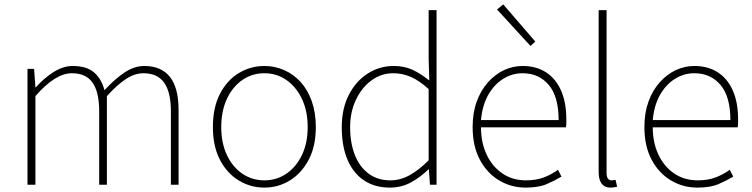

<svg xmlns="http://www.w3.org/2000/svg" viewBox="-20 -840 3418 873"><path d="M105 0V-527H135L141 -443H143Q179 -484 223 -512Q267 -540 310 -540Q375 -540 408.5 -510Q442 -480 455 -430Q502 -481 546.5 -510.5Q591 -540 636 -540Q713 -540 752.5 -490.5Q792 -441 792 -339V0H757V-334Q757 -421 726.5 -464Q696 -507 632 -507Q593 -507 553 -481Q513 -455 466 -403V0H431V-334Q431 -421 401 -464Q371 -507 307 -507Q269 -507 227.5 -481Q186 -455 141 -403V0Z M1182 13Q1119 13 1065.5 -19.5Q1012 -52 980 -113.5Q948 -175 948 -262Q948 -351 980 -413Q1012 -475 1065.5 -507.5Q1119 -540 1182 -540Q1229 -540 1271.5 -521.5Q1314 -503 1346.5 -467.5Q1379 -432 1397.5 -380Q1416 -328 1416 -262Q1416 -175 1383.5 -113.5Q1351 -52 1298 -19.5Q1245 13 1182 13ZM1182 -20Q1238 -20 1282.5 -50.5Q1327 -81 1353 -135.5Q1379 -190 1379 -262Q1379 -335 1353 -390Q1327 -445 1282.5 -476Q1238 -507 1182 -507Q1126 -507 1081.5 -476Q1037 -445 1011.5 -390Q986 -335 986 -262Q986 -190 1011.5 -135.5Q1037 -81 1081.5 -50.5Q1126 -20 1182 -20Z M1752 13Q1686 13 1637 -18.5Q1588 -50 1561 -111.5Q1534 -173 1534 -262Q1534 -347 1566.5 -409.5Q1599 -472 1652.5 -506Q1706 -540 1770 -540Q1818 -540 1855 -523Q1892 -506 1932 -474L1929 -573V-794H1965V0H1935L1930 -70H1928Q1895 -37 1851 -12Q1807 13 1752 13ZM1755 -20Q1801 -20 1843.5 -44Q1886 -68 1929 -111V-435Q1886 -474 1847.5 -490.5Q1809 -507 1768 -507Q1713 -507 1668.5 -474Q1624 -441 1598 -385.5Q1572 -330 1572 -262Q1572 -190 1593.5 -135.5Q1615 -81 1656 -50.5Q1697 -20 1755 -20Z M2370 13Q2304 13 2249 -20Q2194 -53 2161.5 -114.5Q2129 -176 2129 -262Q2129 -327 2147.5 -378Q2166 -429 2198.5 -465.5Q2231 -502 2271.5 -521Q2312 -540 2356 -540Q2417 -540 2461.5 -512Q2506 -484 2530.5 -429.5Q2555 -375 2555 -297Q2555 -289 2555 -280.5Q2555 -272 2553 -261H2167Q2167 -192 2192.5 -137.5Q2218 -83 2264 -51.5Q2310 -20 2372 -20Q2417 -20 2452 -33Q2487 -46 2517 -68L2533 -37Q2503 -19 2466 -3Q2429 13 2370 13ZM2167 -294H2520Q2520 -401 2475 -454Q2430 -507 2356 -507Q2309 -507 2268 -481.5Q2227 -456 2200 -408.5Q2173 -361 2167 -294ZM2392 -631 2240 -797 2268 -820 2414 -651Z M2756 13Q2739 13 2727 5.5Q2715 -2 2708.5 -18Q2702 -34 2702 -59V-794H2738V-53Q2738 -37 2744 -28.5Q2750 -20 2760 -20Q2763 -20 2767 -20.5Q2771 -21 2779 -22L2786 9Q2779 10 2773 11.5Q2767 13 2756 13Z M3151 13Q3085 13 3030 -20Q2975 -53 2942.5 -114.5Q2910 -176 2910 -262Q2910 -327 2928.5 -378Q2947 -429 2979.5 -465.5Q3012 -502 3052.5 -521Q3093 -540 3137 -540Q3198 -540 3242.5 -512Q3287 -484 3311.5 -429.5Q3336 -375 3336 -297Q3336 -289 3336 -280.5Q3336 -272 3334 -261H2948Q2948 -192 2973.5 -137.5Q2999 -83 3045 -51.5Q3091 -20 3153 -20Q3198 -20 3233 -33Q3268 -46 3298 -68L3314 -37Q3284 -19 3247 -3Q3210 13 3151 13ZM2948 -294H3301Q3301 -401 3256 -454Q3211 -507 3137 -507Q3090 -507 3049 -481.5Q3008 -456 2981 -408.5Q2954 -361 2948 -294Z"/></svg>

Font: Noto Sans SC Thin
Style: Regular
Weight: 100
Designer: Ryoko NISHIZUKA 西塚涼子 (kana, bopomofo & ideographs); Paul D. Hunt (Latin, Greek & Cyrillic); Sandoll Communications 산돌커뮤니
Foundry: Adobe
Version: Version 2.004-H2;hotconv 1.0.118;makeotfexe 2.5.65603